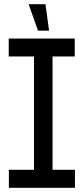

<svg xmlns="http://www.w3.org/2000/svg" viewBox="-20 -891 397 911"><path d="M141.3 0V-623.1L214.2 -708.3H229.3V-85.2L156.5 0ZM22.1 0V-85.2H141.3V0ZM156.5 0 229.3 -85.2H335.7V0ZM21.4 -623.1V-708.3H214.2L141.3 -623.1ZM229.3 -623.1V-708.3H334.7V-623.1ZM160.4 -745.6 116.1 -870.1V-871.1H195.8L212.8 -745.6Z"/></svg>

Font: Foldit Thin
Style: Regular
Weight: 100
Designer: Sophia Tai
Foundry: Sophia Tai
Version: Version 1.003